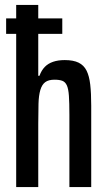

<svg xmlns="http://www.w3.org/2000/svg" viewBox="-20 -763 436 783"><path d="M5 -625V-688H234V-625ZM46 0V-743H136V-454H141Q149 -476 162.5 -490Q176 -504 196.5 -511Q217 -518 244 -518Q279 -518 300.5 -507.5Q322 -497 333 -475Q344 -453 348 -418Q352 -383 352 -332V0H263V-295Q263 -344 261 -372.5Q259 -401 252.5 -415Q246 -429 234 -433.5Q222 -438 202 -438Q178 -438 164.5 -428Q151 -418 144.5 -396Q138 -374 137 -340Q136 -306 136 -258V0Z"/></svg>

Font: Saira ExtraCondensed SemiBold
Style: Regular
Weight: 600
Width: 2
Designer: Hector Gatti with collaboration of the Omnibus-Type team
Foundry: Omnibus-Type
Version: Version 1.101